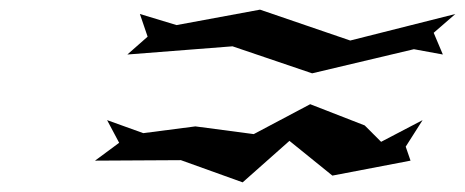

<svg xmlns="http://www.w3.org/2000/svg" viewBox="-20 -659 964 398"><path d="M177 -326 355 -327 483 -281 580 -367 669 -295 831 -326 821 -355 856 -410 770 -365 736 -399 623 -443 506 -381 385 -397 277 -383 202 -410 227 -363ZM244 -546 462 -563 627 -507 838 -557 898 -546 879 -591 924 -630 706 -575 519 -639 346 -607 270 -630 286 -583Z"/></svg>

Font: bitstorm
Style: suextobl
Weight: 400
Version: Version 0.2